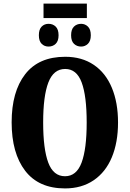

<svg xmlns="http://www.w3.org/2000/svg" viewBox="-20 -1042 724 1072"><path d="M45 -359Q45 -530 120.5 -627.5Q196 -725 344 -725Q437 -725 503.5 -680Q570 -635 604.5 -552Q639 -469 639 -358Q639 -247 604.5 -164Q570 -81 503 -35.5Q436 10 343 10Q196 10 120.5 -88.5Q45 -187 45 -359ZM464 -358Q464 -506 436 -581.5Q408 -657 344 -657Q279 -657 250 -581.5Q221 -506 221 -358Q221 -210 249.5 -134Q278 -58 343 -58Q407 -58 435.5 -134Q464 -210 464 -358ZM223 -1022H465V-941H223ZM197 -845Q197 -878 212.5 -893.5Q228 -909 251 -909Q275 -909 291 -893.5Q307 -878 307 -845Q307 -813 291 -797.5Q275 -782 251 -782Q228 -782 212.5 -797.5Q197 -813 197 -845ZM377 -845Q377 -878 393 -893.5Q409 -909 433 -909Q455 -909 471 -893.5Q487 -878 487 -845Q487 -813 471 -797.5Q455 -782 433 -782Q409 -782 393 -797.5Q377 -813 377 -845Z"/></svg>

Font: Noto Serif CondBlack
Style: Regular
Weight: 900
Width: 3
Designer: Monotype Design Team
Foundry: Monotype Imaging Inc.
Version: Version 1.001